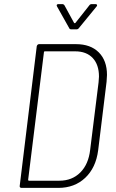

<svg xmlns="http://www.w3.org/2000/svg" viewBox="-20 -915 563 935"><path d="M76 -10 159 -690Q160 -694 163 -697Q166 -700 170 -700H350Q421 -700 461 -660Q501 -620 501 -550Q501 -539 499 -517L458 -183Q447 -98 395 -49Q343 0 264 0H84Q80 0 77.5 -3Q75 -6 76 -10ZM121 -35H269Q331 -35 371 -75Q411 -115 419 -185L460 -514Q462 -534 462 -542Q462 -600 431.5 -632.5Q401 -665 346 -665H198Q194 -665 194 -661L117 -39Q117 -35 121 -35ZM256 -888Q256 -895 265 -895H283Q290 -895 294 -889L341 -803Q342 -802 344 -802Q346 -802 347 -803L415 -889Q419 -895 427 -895H446Q451 -895 452.5 -891Q454 -887 450 -883L364 -778Q360 -772 352 -772H328Q319 -772 317 -778L258 -883Z"/></svg>

Font: Barlow Semi Condensed ExLight
Style: Italic
Weight: 275
Width: 4
Italic angle: -7°
Designer: Jeremy Tribby
Foundry: Tribby Type
Version: Version 1.408